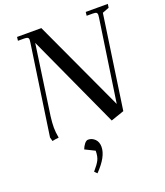

<svg xmlns="http://www.w3.org/2000/svg" viewBox="-176 -819 1066 1240"><g transform="rotate(-20 357.0 -199.5)"><path d="M67.9 -19 158.2 -637.2Q160.2 -650.9 160.2 -655.8Q160.2 -668.5 153.3 -672.6Q146.5 -676.8 127.9 -676.8H86.9L89.8 -702.1H256.8L546.9 -75.2L629.9 -637.2Q631.8 -650.9 631.8 -655.8Q631.8 -668.5 625.2 -672.6Q618.7 -676.8 600.1 -676.8H559.1L562 -702.1H713.9L710 -676.8L664.1 -659.2L570.8 -17.1L480 14.2L187 -626L118.2 -146Q112.8 -103.5 112.8 -68.8Q112.8 -40 120.1 1Q100.1 2.4 75.2 7.8ZM249 128.9Q255.9 109.9 268.3 94Q280.8 78.1 293.9 78.1Q320.3 78.1 340.1 97.7Q359.9 117.2 359.9 150.9Q359.9 218.3 276.9 303.2L259.8 286.1Q292 249 304 224.9Q315.9 200.7 315.9 162.1Z"/></g></svg>

Font: Dihjauti
Style: Bold Italic
Weight: 700
Italic angle: -9°
Designer: T. Christopher White
Version: Version 3.0.0